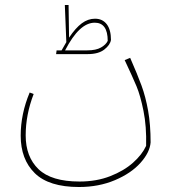

<svg xmlns="http://www.w3.org/2000/svg" viewBox="-20 -515 700 770"><path d="M584 56Q581 96 543.5 138Q506 180 441 207.5Q376 235 297 235Q176 235 119.5 179.5Q63 124 63 29Q63 -58 99 -144L115 -138Q83 -55 83 28Q83 114 134.5 163.5Q186 213 299 213Q367 213 422 191.5Q477 170 513.5 137.5Q550 105 566 70Q568 -8 555.5 -70Q543 -132 527.5 -169Q512 -206 480 -274L502 -283Q531 -217 547.5 -172Q564 -127 574 -71Q584 -15 584 56ZM425 -355Q422 -335 398.5 -316.5Q375 -298 332 -298H205L207 -313H227Q231 -321 246 -346L240 -495H255L257 -364Q283 -403 308 -421.5Q333 -440 361 -440Q391 -440 408 -418Q425 -396 425 -355ZM412 -351Q412 -424 360 -424Q329 -424 299.5 -396.5Q270 -369 241 -313H330Q365 -313 385 -324.5Q405 -336 412 -351Z"/></svg>

Font: FiraGO Thin
Style: Italic
Weight: 100
Italic angle: -8°
Designer: bBox Type GmbH
Foundry: bBox Type GmbH
Version: Version 1.001